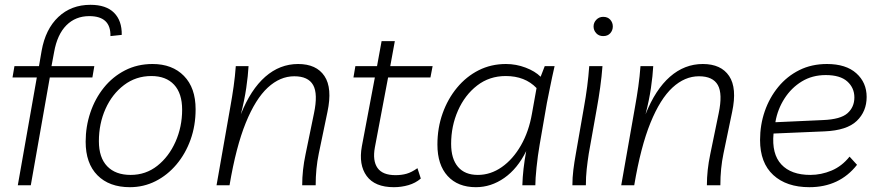

<svg xmlns="http://www.w3.org/2000/svg" viewBox="-20 -770 3659 798"><path d="M54 0 133 -448H32L40 -495H142L153 -559Q169 -649 222.5 -699.5Q276 -750 356 -750Q421 -750 454 -717Q487 -684 486 -625L439 -620Q441 -703 351 -703Q294 -703 256 -665Q218 -627 205 -554L194 -495H372L364 -448H187L108 0Z M614 -504Q696 -504 744.5 -454.5Q793 -405 793 -316Q793 -248 772 -189.5Q751 -131 713.5 -86.5Q676 -42 626.5 -17Q577 8 520 8Q434 8 385 -41.5Q336 -91 336 -181Q336 -244 355.5 -302Q375 -360 411.5 -405.5Q448 -451 499.5 -477.5Q551 -504 614 -504ZM523 -43Q586 -43 634 -81Q682 -119 709.5 -181Q737 -243 737 -314Q737 -382 703.5 -418Q670 -454 609 -454Q545 -454 495.5 -416.5Q446 -379 418.5 -317.5Q391 -256 391 -183Q391 -115 425.5 -79Q460 -43 523 -43Z M880 0 937 -324Q945 -368 951 -410.5Q957 -453 960 -495H1013Q1011 -456 1003.5 -404.5Q996 -353 981 -295Q1022 -398 1082.5 -451Q1143 -504 1219 -504Q1295 -504 1328.5 -454Q1362 -404 1341 -305L1305 -132Q1292 -70 1292 0H1236Q1236 -63 1250 -129L1285 -299Q1302 -380 1281.5 -416.5Q1261 -453 1203 -453Q1144 -453 1093 -406Q1042 -359 1001.5 -259.5Q961 -160 934 0Z M1617 8Q1538 8 1504 -38.5Q1470 -85 1484 -162L1538 -448H1449L1457 -495H1547L1566 -599H1621L1602 -495H1778L1769 -448H1593L1538 -157Q1528 -102 1549 -72Q1570 -42 1624 -42Q1649 -42 1670 -48Q1691 -54 1715 -71L1729 -28Q1707 -9 1677.5 -0.5Q1648 8 1617 8Z M1958 8Q1883 8 1840.5 -38.5Q1798 -85 1798 -169Q1798 -238 1819.5 -298.5Q1841 -359 1879.5 -405.5Q1918 -452 1969.5 -478Q2021 -504 2083 -504Q2125 -504 2164.5 -489Q2204 -474 2227 -451L2244 -495H2285Q2274 -447 2266.5 -409Q2259 -371 2253 -342L2223 -169Q2215 -123 2210 -74.5Q2205 -26 2205 0H2151Q2152 -34 2156 -69Q2160 -104 2167 -142Q2131 -69 2076 -30.5Q2021 8 1958 8ZM1966 -43Q2019 -43 2065.5 -75.5Q2112 -108 2145 -165.5Q2178 -223 2191 -298L2210 -404Q2162 -454 2082 -454Q2014 -454 1963 -414.5Q1912 -375 1883.5 -310.5Q1855 -246 1855 -172Q1855 -110 1883.5 -76.5Q1912 -43 1966 -43Z M2359 0Q2359 -32 2363 -64Q2367 -96 2373 -129L2407 -324Q2415 -368 2420.5 -410.5Q2426 -453 2429 -495H2484Q2481 -453 2474.5 -406.5Q2468 -360 2461 -322L2427 -131Q2422 -99 2418.5 -67Q2415 -35 2415 0ZM2487 -620Q2469 -620 2458 -632Q2447 -644 2447 -660Q2447 -676 2458.5 -688Q2470 -700 2487 -700Q2506 -700 2516.5 -688Q2527 -676 2527 -660Q2527 -644 2516.5 -632Q2506 -620 2487 -620Z M2562 0 2619 -324Q2627 -368 2633 -410.5Q2639 -453 2642 -495H2695Q2693 -456 2685.5 -404.5Q2678 -353 2663 -295Q2704 -398 2764.5 -451Q2825 -504 2901 -504Q2977 -504 3010.5 -454Q3044 -404 3023 -305L2987 -132Q2974 -70 2974 0H2918Q2918 -63 2932 -129L2967 -299Q2984 -380 2963.5 -416.5Q2943 -453 2885 -453Q2826 -453 2775 -406Q2724 -359 2683.5 -259.5Q2643 -160 2616 0Z M3344 8Q3249 8 3194 -42.5Q3139 -93 3139 -188Q3139 -251 3158.5 -307.5Q3178 -364 3214.5 -408.5Q3251 -453 3302 -478.5Q3353 -504 3417 -504Q3496 -504 3539 -465.5Q3582 -427 3582 -367Q3582 -307 3541 -267.5Q3500 -228 3407 -224L3195 -215Q3187 -130 3227.5 -86.5Q3268 -43 3348 -43Q3393 -43 3436 -61Q3479 -79 3511 -119L3542 -85Q3469 8 3344 8ZM3203 -264V-262L3401 -271Q3474 -274 3502.5 -299.5Q3531 -325 3531 -365Q3531 -405 3501.5 -431.5Q3472 -458 3412 -458Q3356 -458 3312.5 -431.5Q3269 -405 3240.5 -360.5Q3212 -316 3203 -264Z"/></svg>

Font: Livvic Light
Style: Italic
Weight: 300
Italic angle: -10°
Designer: Jacques Le Bailly, Baron von Fonthausen
Version: Version 1.001; ttfautohint (v1.8.2)